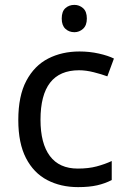

<svg xmlns="http://www.w3.org/2000/svg" viewBox="-20 -757 520 787"><path d="M300 10Q229 10 173.5 -19Q118 -48 86.5 -109Q55 -170 55 -265Q55 -364 88 -426Q121 -488 177.5 -517Q234 -546 306 -546Q347 -546 385 -537.5Q423 -529 447 -517L420 -444Q396 -453 364 -461Q332 -469 304 -469Q146 -469 146 -266Q146 -169 184.5 -117.5Q223 -66 299 -66Q343 -66 376.5 -75Q410 -84 438 -97V-19Q411 -5 378.5 2.5Q346 10 300 10ZM285 -737Q305 -737 320.5 -723.5Q336 -710 336 -681Q336 -653 320.5 -639Q305 -625 285 -625Q263 -625 248 -639Q233 -653 233 -681Q233 -710 248 -723.5Q263 -737 285 -737Z"/></svg>

Font: Noto Sans Tagbanwa
Style: Regular
Weight: 400
Designer: Monotype Design Team
Foundry: Monotype Imaging Inc.
Version: Version 2.001; ttfautohint (v1.8.4.7-5d5b)